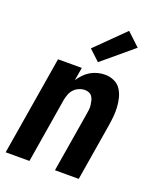

<svg xmlns="http://www.w3.org/2000/svg" viewBox="-143 -860 785 948"><g transform="rotate(20 250.0 -386.0)"><path d="M2 0 88 -520H213L201 -451Q212 -468 226.5 -483Q241 -498 258 -508Q275 -518 294.5 -523Q314 -528 333 -528Q358 -528 380.5 -518Q403 -508 416 -488.5Q429 -469 435 -445.5Q441 -422 442.5 -397Q444 -372 441.5 -347Q439 -322 435 -297L386 0H261L313 -314Q315 -326 316.5 -338Q318 -350 316.5 -361.5Q315 -373 312.5 -384Q310 -395 304 -404.5Q298 -414 287.5 -418.5Q277 -423 265 -423Q250 -423 234.5 -416.5Q219 -410 208 -398Q197 -386 191.5 -371Q186 -356 183 -341L127 0ZM278 -574 222 -626 370 -772 438 -708Z"/></g></svg>

Font: Iosevka SS18 Extrabold
Style: Italic
Weight: 800
Italic angle: -9°
Monospace: yes
Designer: Belleve Invis
Foundry: Belleve Invis
Version: Version 25.1.1; ttfautohint (v1.8.4)